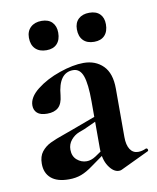

<svg xmlns="http://www.w3.org/2000/svg" viewBox="-70 -627 565 690"><g transform="rotate(-10 212.5 -281.5)"><path d="M309 8Q289 8 272 -17.5Q255 -43 255 -85V-255Q255 -319 244.5 -348Q234 -377 209 -377Q156 -377 149 -295Q146 -265 131.5 -252Q117 -239 91 -239Q66 -239 54.5 -249.5Q43 -260 43 -277Q43 -307 78 -334.5Q113 -362 162.5 -379Q212 -396 250 -396Q294 -396 321.5 -368.5Q349 -341 349 -285V-108Q349 -79 359.5 -63Q370 -47 389 -47Q403 -47 418 -54H419Q423 -54 424.5 -49.5Q426 -45 422 -43L319 6Q315 8 309 8ZM40 -65Q40 -92 53 -108.5Q66 -125 85.5 -134.5Q105 -144 140 -156L165 -165L265 -202L269 -187L212 -161Q209 -160 192 -153.5Q175 -147 162.5 -132Q150 -117 150 -97Q150 -73 165.5 -59.5Q181 -46 201 -46Q217 -46 234 -57L284 -91L285 -75L215 -25Q192 -8 172 -0.5Q152 7 127 7Q84 7 62 -12Q40 -31 40 -65ZM73 -519Q73 -543 88 -557Q103 -571 128 -571Q153 -571 166.5 -557Q180 -543 180 -519Q180 -493 166.5 -478.5Q153 -464 128 -464Q102 -464 87.5 -478.5Q73 -493 73 -519ZM248 -519Q248 -543 262.5 -556.5Q277 -570 302 -570Q327 -570 340.5 -556.5Q354 -543 354 -519Q354 -493 340.5 -478.5Q327 -464 302 -464Q276 -464 262 -478.5Q248 -493 248 -519Z"/></g></svg>

Font: Cormorant Garamond
Style: Bold
Weight: 700
Designer: Christian Thalmann (Catharsis Fonts)
Foundry: Catharsis Fonts
Version: Version 4.000